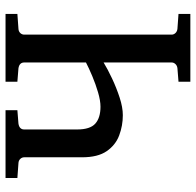

<svg xmlns="http://www.w3.org/2000/svg" viewBox="-27 -684 711 697"><g transform="rotate(-90 328.5 -335.5)"><path d="M626.5 0H380.4V-43L429.2 -46.9Q438.5 -47.9 444.3 -54Q450.2 -60.1 450.2 -67.9V-314.9Q426.3 -300.3 392.1 -284.2Q357.9 -268.1 322.5 -256.6Q287.1 -245.1 258.8 -245.1Q220.7 -245.1 185.5 -258.3Q150.4 -271.5 128.2 -303.7Q106 -335.9 106 -393.1V-603Q106 -611.3 100.1 -617.4Q94.2 -623.5 85 -624L30.8 -627.9V-670.9H276.9V-627.9L228 -624Q207 -620.6 207 -603V-411.1Q207 -363.8 228.3 -345Q249.5 -326.2 289.6 -326.2Q311.5 -326.2 341.6 -335Q371.6 -343.8 401.1 -356.2Q430.7 -368.7 450.2 -378.9V-603Q450.2 -620.6 429.2 -624L380.4 -627.9V-670.9H626.5V-627.9L572.3 -624Q563 -623.5 557.1 -617.4Q551.3 -611.3 551.3 -603V-67.9Q551.3 -60.1 557.1 -54Q563 -47.9 572.3 -46.9L626.5 -43Z"/></g></svg>

Font: Charis
Style: Regular
Weight: 400
Designer: Walt Agee, Miriam Martin, Annie Olsen, Victor Gaultney, Lorna Priest, Alan Ward, Bob Hallissy, Martin Hosken, Sharon Cor
Foundry: SIL Global
Version: Version 7.000